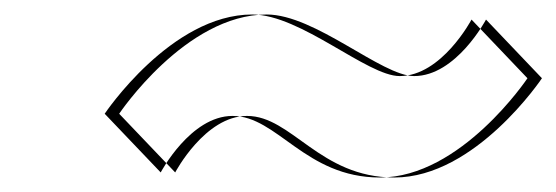

<svg xmlns="http://www.w3.org/2000/svg" viewBox="-20 -548 768 265"><path d="M504.4 -303C616.4 -303 708 -440 708 -440L630.8 -521C630.8 -521 589.6 -443 531.6 -443C486.8 -443 395.1 -528 328.1 -528C216.1 -528 124.5 -391 124.5 -391L201.8 -310C201.8 -310 242.9 -388 300.9 -388C362.9 -388 401.2 -303 504.4 -303ZM524.4 -303C421.2 -303 382.9 -388 320.9 -388C262.9 -388 221.8 -310 221.8 -310L144.5 -391C144.5 -391 236.1 -528 348.1 -528C415.1 -528 506.8 -443 551.6 -443C609.6 -443 650.8 -521 650.8 -521L728 -440C728 -440 636.4 -303 524.4 -303Z"/></svg>

Font: Hussar Plate
Style: Obl
Weight: 700
Foundry: Cannot Into Space Fonts
Version: Version 0.798247